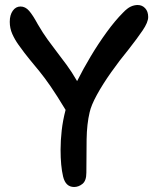

<svg xmlns="http://www.w3.org/2000/svg" viewBox="-20 -733 619 767"><path d="M276 14Q242 14 232 -28Q222 -70 222 -135Q222 -172 226.5 -212Q231 -252 242 -294Q207 -352 182.5 -387.5Q158 -423 138 -447.5Q118 -472 98.5 -495.5Q79 -519 54 -554Q39 -575 29 -597.5Q19 -620 19 -646Q19 -673 31 -690Q43 -707 62 -707Q81 -707 96 -690Q111 -673 131 -636Q152 -600 171 -574Q190 -548 208 -524.5Q226 -501 246 -474Q266 -447 288 -409Q312 -457 342.5 -508Q373 -559 406.5 -605Q440 -651 471 -682Q488 -700 502 -706.5Q516 -713 530 -713Q548 -713 560 -700Q572 -687 572 -665Q572 -644 549.5 -611Q527 -578 494 -536Q457 -491 423.5 -443.5Q390 -396 367 -354Q344 -312 338 -284Q327 -238 326 -176.5Q325 -115 325 -43Q325 -11 309.5 1.5Q294 14 276 14Z"/></svg>

Font: Shantell Sans Normal
Style: Regular
Weight: 500
Designer: Stephen Nixon, Anya Danilova, Shantell Martin
Foundry: Arrow Type
Version: Version 1.009;[a7da0bfa3]